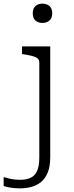

<svg xmlns="http://www.w3.org/2000/svg" viewBox="-87 -792 404 1055"><path d="M129 72V-448Q129 -463 119.5 -471Q110 -479 91.5 -484Q73 -489 47 -493L34 -495V-537H189V72Q189 122 175.5 155.5Q162 189 138.5 208Q115 227 85.5 235Q56 243 24 243Q-6 243 -30 239Q-54 235 -67 230V181Q-51 186 -28.5 191Q-6 196 23 196Q56 196 80 185.5Q104 175 116.5 148Q129 121 129 72ZM147 -666Q123 -666 108 -679Q93 -692 93 -719Q93 -746 108 -759Q123 -772 147 -772Q169 -772 184.5 -759Q200 -746 200 -719Q200 -692 184.5 -679Q169 -666 147 -666Z"/></svg>

Font: Roboto Serif ExtraLight
Style: Regular
Weight: 250
Version: Version 1.007